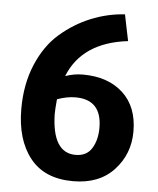

<svg xmlns="http://www.w3.org/2000/svg" viewBox="-52 -749 670 814"><g transform="rotate(5 283.0 -342.0)"><path d="M526 -212Q526 -116 463 -48Q400 20 289 20Q167 20 105.5 -58Q44 -136 44 -267Q44 -372 79.5 -456Q115 -540 174 -591Q233 -642 302.5 -670.5Q372 -699 447 -704Q451 -685 458.5 -647.5Q466 -610 470 -592Q276 -569 217 -421Q254 -434 291 -434Q399 -434 462.5 -375.5Q526 -317 526 -212ZM381 -215Q381 -335 269 -335Q232 -335 191 -320Q187 -276 187 -256Q191 -92 290 -92Q337 -92 359 -127.5Q381 -163 381 -215Z"/></g></svg>

Font: Repo
Style: Bold
Weight: 700
Designer: Stefan Peev
Foundry: Context Ltd
Version: Version 001.000